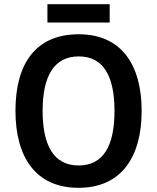

<svg xmlns="http://www.w3.org/2000/svg" viewBox="-20 -889 752 919"><path d="M505 -869H207V-781H505ZM658 -358C658 -579 561 -725 357 -725C153 -725 54 -587 54 -359C54 -139 149 10 356 10C561 10 658 -138 658 -358ZM184 -358C184 -524 238 -619 357 -619C475 -619 528 -525 528 -358C528 -191 475 -97 356 -97C238 -97 184 -192 184 -358Z"/></svg>

Font: Noto Sans Thai SemCond SemBd
Style: Regular
Weight: 600
Width: 4
Designer: Monotype Design Team
Foundry: Monotype Imaging Inc.
Version: Version 2.002